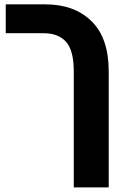

<svg xmlns="http://www.w3.org/2000/svg" viewBox="-20 -609 574 864"><path d="M469.2 234.4H312V-287.6Q312 -381.8 277.3 -420.7Q242.7 -459.5 176.8 -459.5H5.9V-589.4H184.1Q314.5 -589.4 391.8 -513.7Q469.2 -438 469.2 -287.6Z"/></svg>

Font: Lunasima
Style: Bold
Weight: 700
Designer: The DocRepair Project, Monotype Design Team
Foundry: Google
Version: Version 2.009